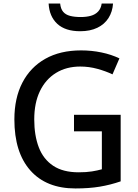

<svg xmlns="http://www.w3.org/2000/svg" viewBox="-20 -1051 778 1082"><path d="M405 11Q241 11 151 -90.5Q61 -192 61 -378Q61 -498 106 -585Q151 -672 235 -719.5Q319 -767 437 -767Q496 -767 551.5 -755.5Q607 -744 653 -722L614 -632Q576 -650 529 -663Q482 -676 432 -676Q354 -676 295.5 -640Q237 -604 205 -537.5Q173 -471 173 -378Q173 -288 198.5 -221Q224 -154 279.5 -117Q335 -80 423 -80Q467 -80 498 -85Q529 -90 554 -97V-311H397V-404H660V-29Q602 -9 542 1Q482 11 405 11ZM432 -875Q348 -875 303 -916.5Q258 -958 254 -1031H319Q322 -1001 336 -984.5Q350 -968 375 -961.5Q400 -955 435 -955Q467 -955 492 -962Q517 -969 533 -986Q549 -1003 553 -1031H617Q614 -985 591.5 -949.5Q569 -914 528.5 -894.5Q488 -875 432 -875Z"/></svg>

Font: Menbere
Style: Regular
Weight: 400
Designer: Aleme Tadesse
Foundry: Sorkin Type Co
Version: Version 1.000